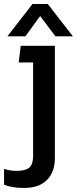

<svg xmlns="http://www.w3.org/2000/svg" viewBox="-30 -702 383 956"><path d="M6.8 -521 131.8 -682.1H208L333 -521H246.1L169.9 -622.1L96.2 -521ZM88.9 233.9Q30.3 233.9 -9.8 217.8V139.2Q21.5 148.9 50.8 148.9Q97.2 148.9 116 132.3Q134.8 115.7 134.8 76.2V-391.1H63L73.2 -474.1H243.2V85.9Q243.2 154.8 203.6 194.3Q164.1 233.9 88.9 233.9Z"/></svg>

Font: Kanit
Style: Regular
Weight: 400
Designer: Katatrad Team
Foundry: CadsonDemak
Version: Version 1.000;PS 001.000;hotconv 1.0.88;makeotf.lib2.5.64775